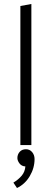

<svg xmlns="http://www.w3.org/2000/svg" viewBox="-20 -726 259 961"><path d="M82 0V-696L137 -706V0ZM153 70Q153 115 129 155.5Q105 196 65 215L47 188Q72 173 88.5 153.5Q105 134 107 107Q88 106 77.5 92Q67 78 67 65Q67 47 78.5 34Q90 21 110 21Q129 21 141 35.5Q153 50 153 70Z"/></svg>

Font: Palanquin ExtraLight
Style: Regular
Weight: 275
Designer: Pria Ravichandran
Version: Version 1.001